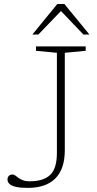

<svg xmlns="http://www.w3.org/2000/svg" viewBox="-20 -930 486 960"><path d="M304 -179Q304 -131.5 292 -96.2Q280 -61 256.5 -37.5Q233 -14 198.2 -2.2Q163.5 9.5 118 9.5Q81.5 9.5 59.5 4.2Q37.5 -1 27.5 -10.2Q17.5 -19.5 17.5 -32.5Q17.5 -43.5 24.2 -50.5Q31 -57.5 45 -57.5Q50 -57.5 56.2 -52.5Q62.5 -47.5 71.8 -40.8Q81 -34 94.5 -28.8Q108 -23.5 127.5 -23.5Q198 -23.5 231.2 -55.8Q264.5 -88 264.5 -165V-666L160 -676V-698H408.5V-676L304 -666ZM277 -883H292.5L172 -757.5H142L266.5 -910H302L427 -757.5H397Z"/></svg>

Font: Newsreader 9pt ExtraLight
Style: Regular
Weight: 250
Designer: Hugues Gentile
Foundry: Production Type
Version: Version 1.003